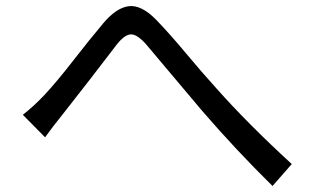

<svg xmlns="http://www.w3.org/2000/svg" viewBox="-20 -656 1040 639"><path d="M56 -274Q91 -301 128 -340Q169 -384 223 -453.5Q277 -523 324 -579Q368 -631 409.5 -635.5Q451 -640 500 -590Q547 -541 599.5 -478Q652 -415 701 -361Q804 -245 951 -110L887 -37Q765 -157 652 -288Q544 -416 465 -510Q434 -544 413.5 -541.5Q393 -539 368 -507Q282 -394 189 -276Q155 -234 130 -199Z"/></svg>

Font: Gothic Nguyen
Style: Regular
Weight: 400
Designer: MORI Takayuki
Version: Version 1.220;July 21, 2023;FontCreator 14.0.0.2814 64-bit